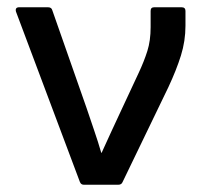

<svg xmlns="http://www.w3.org/2000/svg" viewBox="-20 -509 551 529"><path d="M211 0Q203 0 200 -8L24 -477Q21 -489 33 -489H112Q122 -489 124 -481L219 -210Q229 -180 239.5 -149.5Q250 -119 259 -88H260Q273 -117 286.5 -146Q300 -175 313 -203L362 -308Q377 -340 386 -368.5Q395 -397 395 -434V-479Q395 -489 405 -489H480Q491 -489 491 -479V-438Q491 -396 478.5 -356Q466 -316 444 -269L318 -8Q315 0 306 0Z"/></svg>

Font: Sofia Sans Medium
Style: Regular
Weight: 500
Designer: Botio Nikoltchev, Ani Petrova
Foundry: lettersoup
Version: Version 4.101; ttfautohint (v1.8.4.7-5d5b)